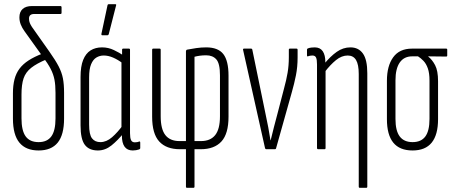

<svg xmlns="http://www.w3.org/2000/svg" viewBox="-20 -715 2172 920"><path d="M165 6Q104 6 73 -31.5Q42 -69 42 -147V-268Q42 -306 49.5 -335Q57 -364 73.5 -386Q90 -408 117 -425.5Q144 -443 183 -458L204 -431Q156 -411 129.5 -390Q103 -369 93 -339.5Q83 -310 83 -262V-148Q83 -89 103 -61.5Q123 -34 165 -34Q206 -34 226 -61.5Q246 -89 246 -148V-270Q246 -307 241 -333Q236 -359 223 -384.5Q210 -410 183 -446L97 -566Q86 -581 79.5 -597.5Q73 -614 73 -632Q73 -658 88.5 -672Q104 -686 133 -686H270Q275 -686 275 -679V-654Q275 -648 270 -648H144Q119 -648 119 -626Q119 -614 123 -604.5Q127 -595 133 -586L217 -467Q246 -426 261 -397Q276 -368 281.5 -339.5Q287 -311 287 -271V-147Q287 -69 256.5 -31.5Q226 6 165 6Z M449 6Q407 6 386.5 -21Q366 -48 366 -114V-346Q366 -397 378.5 -428Q391 -459 414 -473.5Q437 -488 469 -488Q499 -488 526 -475Q553 -462 572 -449L569 -411Q545 -429 522 -439Q499 -449 477 -449Q458 -449 442 -439.5Q426 -430 416.5 -407Q407 -384 407 -344V-118Q407 -70 421 -52Q435 -34 461 -34Q490 -34 517 -57.5Q544 -81 570 -117L573 -78Q544 -42 514 -18Q484 6 449 6ZM616 6Q564 6 564 -66V-90L562 -94V-424L565 -439V-476Q565 -482 570 -482H598Q603 -482 603 -476V-77Q603 -54 608 -43.5Q613 -33 626 -33Q632 -33 637.5 -34Q643 -35 648 -37Q652 -38 652 -32V-6Q652 -1 647 1Q632 6 616 6ZM470 -546Q465 -546 466 -553L495 -689Q496 -695 502 -695H532Q539 -695 536 -688L501 -551Q499 -546 495 -546Z M876 185Q871 185 871 179V0H842Q777 0 743 -37Q709 -74 709 -156V-476Q709 -482 714 -482H745Q750 -482 750 -476V-158Q750 -96 772.5 -67.5Q795 -39 840 -39H871V-469Q871 -475 876 -477Q896 -481 920 -484.5Q944 -488 968 -488Q1025 -488 1050 -456Q1075 -424 1075 -352V-156Q1075 -74 1041 -37Q1007 0 942 0H912V179Q912 185 907 185ZM912 -39H943Q988 -39 1011 -67.5Q1034 -96 1034 -158V-354Q1034 -411 1016.5 -430.5Q999 -450 968 -450Q951 -450 937 -448Q923 -446 912 -443Z M1255 0Q1252 0 1250 -5L1145 -475Q1143 -482 1149 -482H1183Q1188 -482 1189 -477L1253 -166Q1260 -135 1265.5 -104.5Q1271 -74 1276 -43H1277Q1285 -75 1292.5 -105.5Q1300 -136 1309 -168L1341 -291Q1352 -331 1358 -366Q1364 -401 1364 -441V-477Q1364 -482 1369 -482H1401Q1406 -482 1406 -476V-440Q1406 -394 1398 -354Q1390 -314 1378 -272L1303 -5Q1302 0 1297 0Z M1704 185Q1699 185 1699 179V-360Q1699 -406 1686 -427.5Q1673 -449 1646 -449Q1617 -449 1590 -427Q1563 -405 1536 -370L1533 -408Q1563 -445 1593.5 -466.5Q1624 -488 1659 -488Q1698 -488 1719 -458.5Q1740 -429 1740 -364V179Q1740 185 1735 185ZM1505 0Q1499 0 1499 -6V-406Q1499 -429 1494.5 -439Q1490 -449 1477 -449Q1471 -449 1465.5 -448Q1460 -447 1455 -445Q1451 -444 1451 -449V-477Q1451 -481 1455 -483Q1463 -486 1471.5 -487Q1480 -488 1488 -488Q1514 -488 1526.5 -469.5Q1539 -451 1539 -417V-398L1540 -385V-6Q1540 0 1535 0Z M1957 6Q1895 6 1864.5 -31.5Q1834 -69 1834 -144V-328Q1834 -399 1864 -440.5Q1894 -482 1954 -482H2118Q2123 -482 2123 -477V-449Q2123 -444 2118 -444L2032 -445V-444Q2051 -429 2065 -402.5Q2079 -376 2079 -326V-144Q2079 -69 2048.5 -31.5Q2018 6 1957 6ZM1957 -34Q1998 -34 2018 -61Q2038 -88 2038 -145V-329Q2038 -365 2030 -387.5Q2022 -410 2009 -423.5Q1996 -437 1983 -445H1955Q1916 -445 1895.5 -415.5Q1875 -386 1875 -330V-145Q1875 -88 1895.5 -61Q1916 -34 1957 -34Z"/></svg>

Font: Sofia Sans Extra Condensed Light
Style: Regular
Weight: 300
Designer: Botio Nikoltchev, Ani Petrova
Foundry: lettersoup
Version: Version 4.101